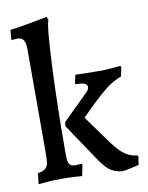

<svg xmlns="http://www.w3.org/2000/svg" viewBox="-85 -803 676 879"><g transform="rotate(-10 253.0 -364.0)"><path d="M81 -135V-613Q81 -666 48 -667H43Q33 -667 26 -666Q19 -665 16 -665L17 -681L20 -712Q69 -718 123 -728.5Q177 -739 193 -742L199 -726Q188 -709 179 -522Q170 -335 170 -101Q170 -73 177.5 -61.5Q185 -50 203 -50Q212 -50 221.5 -51Q231 -52 234 -52L237 -47L227 4Q217 3 188.5 1.5Q160 0 128 0Q100 0 67 2.5Q34 5 24 6L30 -44Q55 -48 65.5 -57.5Q76 -67 78.5 -83Q81 -99 81 -135ZM193 -253 302 -360Q315 -372 319.5 -379Q324 -386 324 -394Q324 -405 311.5 -410Q299 -415 271 -415L268 -420L277 -458Q288 -458 319.5 -457Q351 -456 386 -456Q412 -456 444.5 -458.5Q477 -461 487 -462L490 -457L481 -414Q443 -401 404 -369.5Q365 -338 313 -286Q284 -257 284 -257L380 -124Q410 -83 436.5 -65Q463 -47 493 -45L496 -39L490 -1Q481 1 454.5 7Q428 13 416 14Q397 14 377 6Q358 -1 341 -18Q324 -35 301 -70L191 -234Z"/></g></svg>

Font: Alegreya Medium
Style: Regular
Weight: 500
Designer: Juan Pablo del Peral
Foundry: Huerta Tipografica
Version: Version 2.007; ttfautohint (v1.6)